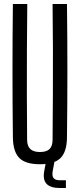

<svg xmlns="http://www.w3.org/2000/svg" viewBox="-20 -820 402 967"><path d="M181.2 7.2Q108.8 7.2 77.4 -24.2Q46 -55.6 44.9 -127.8Q42.9 -295.5 42.9 -464Q42.9 -632.4 44.9 -800H117.4Q116.2 -688.4 115.6 -573.2Q114.9 -458.1 115.3 -343.3Q115.6 -228.5 116.6 -116.5Q116.6 -84.4 132.6 -69.4Q148.6 -54.4 181.2 -54.4Q214.3 -54.4 229.5 -69.4Q244.8 -84.4 244.8 -116.5Q245.8 -228.5 246.3 -343.3Q246.9 -458.1 246.6 -573.2Q246.4 -688.4 244.8 -800H317.3Q319.4 -632.4 319.4 -464Q319.4 -295.5 317.3 -127.8Q316.6 -55.6 285 -24.2Q253.5 7.2 181.2 7.2ZM311.9 127H282.7Q235.4 127 215.4 106.8Q195.3 86.5 202.4 44L211.9 -7.4H254.5L245 44Q241.5 67 250.3 77.5Q259.1 88 282.7 88H311.9Z"/></svg>

Font: Big Shoulders Display SC Thin
Style: Regular
Weight: 100
Designer: Patric King
Foundry: XO Type Co
Version: Version 2.002